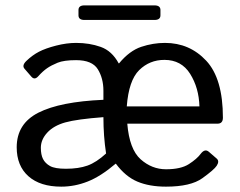

<svg xmlns="http://www.w3.org/2000/svg" viewBox="-20 -679 884 707"><path d="M291 -605.5Q269 -605.5 269 -622.6V-642.1Q269 -659.2 291 -659.2H548.8Q570.8 -659.2 570.8 -642.1V-622.6Q570.8 -605.5 548.8 -605.5ZM41.5 -136.7Q41.5 -223.6 121.6 -264.2Q201.7 -304.7 360.8 -311.5V-344.7Q360.8 -390.6 340.1 -424.1Q319.3 -457.5 260.3 -457.5Q215.3 -457.5 192.1 -448Q168.9 -438.5 153.3 -427.7Q137.7 -417 120.6 -397.9Q107.4 -383.3 95.7 -396.5L70.3 -425.8Q59.6 -438 77.6 -455.1Q99.6 -476.1 123.5 -488.5Q147.5 -501 186.3 -511Q225.1 -521 260.3 -521Q309.6 -521 350.8 -506.3Q392.1 -491.7 417 -445.8H418.5Q457 -492.2 500.2 -506.6Q543.5 -521 587.4 -521Q678.2 -521 739.5 -455.3Q800.8 -389.6 800.8 -245.6Q800.8 -223.6 780.8 -223.6H448.7Q456.5 -129.4 497.8 -92.5Q539.1 -55.7 591.3 -55.7Q646 -55.7 675.5 -74.7Q705.1 -93.8 718.8 -112.3Q734.4 -132.8 749 -120.1L777.8 -95.2Q789.1 -85.4 777.8 -68.4Q768.6 -54.2 725.3 -22.9Q682.1 8.3 591.3 8.3Q529.8 8.3 485.8 -10.3Q441.9 -28.8 406.7 -76.2H405.8Q350.6 -29.3 302.7 -10.5Q254.9 8.3 205.6 8.3Q127.9 8.3 84.7 -30Q41.5 -68.4 41.5 -136.7ZM130.4 -134.8Q130.4 -109.4 138.4 -93.5Q146.5 -77.6 164.3 -67.6Q182.1 -57.6 222.7 -57.6Q269.5 -57.6 302.2 -69.3Q335 -81.1 370.6 -113.8Q360.8 -178.2 360.8 -247.6Q263.2 -240.2 220.5 -228.3Q177.7 -216.3 154.1 -190.7Q130.4 -165 130.4 -134.8ZM446.8 -287.1H714.4Q712.4 -355.5 680.2 -407Q647.9 -458.5 585.4 -458.5Q530.8 -458.5 492.4 -420.7Q454.1 -382.8 446.8 -287.1Z"/></svg>

Font: Istok
Style: Regular
Weight: 500
Designer: Andrey V. Panov
Foundry: Andrey V. Panov
Version: Version 1.0.3